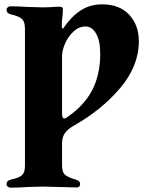

<svg xmlns="http://www.w3.org/2000/svg" viewBox="-20 -684 665 885"><path d="M10 166Q10 149 29 144Q68 136 81.5 123.5Q95 111 95 81V-551Q95 -583 82 -596Q69 -609 29 -618Q10 -623 10 -640Q10 -646 16 -650.5Q22 -655 28 -655Q65 -655 106 -652Q160 -650 178 -650L212 -651Q238 -653 252 -653Q264 -653 267 -650Q270 -647 270 -637Q270 -628 268 -608Q265 -592 265 -574V-561Q265 -556 267.5 -553Q270 -550 272 -554Q307 -606 350.5 -635Q394 -664 451 -664Q531 -664 575.5 -616Q620 -568 620 -494Q620 -379 533 -277Q446 -175 317 -103Q291 -88 278.5 -69.5Q266 -51 266 -23V80Q266 108 278.5 120.5Q291 133 330 144Q340 147 344.5 151.5Q349 156 349 165Q349 180 333 180Q311 180 253 178Q197 176 178 176Q160 176 106 178Q65 181 28 181Q22 181 16 176.5Q10 172 10 166ZM442 -436Q442 -496 423 -529Q404 -562 374 -562Q344 -562 319 -539Q294 -516 280 -483.5Q266 -451 266 -425V-162Q266 -138 276 -138Q282 -138 287 -142Q368 -197 405 -268.5Q442 -340 442 -436Z"/></svg>

Font: EB Garamond ExtraBold
Style: Regular
Weight: 800
Designer: Georg Duffner and Octavio Pardo
Foundry: Georg Duffner
Version: Version 1.000